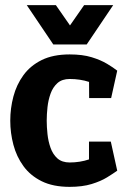

<svg xmlns="http://www.w3.org/2000/svg" viewBox="-20 -720 512 748"><path d="M251.7 8Q186.7 8 142.3 -14Q98 -36 71.2 -73Q44.3 -110 32.2 -156Q20 -202 20 -250Q20 -298 32.2 -344Q44.3 -390 71.2 -427Q98 -464 142.3 -486Q186.7 -508 251.7 -508V-412.3Q221.7 -412.3 203.8 -396.3Q186 -380.3 177 -355.2Q168 -330 165 -302.2Q162 -274.3 162 -250Q162 -225.7 165 -197.5Q168 -169.3 177 -144Q186 -118.7 203.8 -102.8Q221.7 -87 251.7 -87ZM250.7 8V-87Q291.7 -87 327.5 -99.2Q363.3 -111.3 388.3 -126.3L436.7 -55Q421.3 -44 397 -29Q372.7 -14 336.8 -3Q301 8 250.7 8ZM388.3 -374Q363 -389 327.7 -400.7Q292.3 -412.3 251.3 -412.3V-508Q301.7 -508 337.3 -497Q373 -486 397.3 -471.3Q421.7 -456.7 436.7 -444.7ZM326.7 -168.3H411.7L436.7 -55H326.7ZM327.3 -338 326.7 -444 436.7 -444.7 413 -338ZM201 -546.7 307.7 -700H421L317.7 -546.7ZM304.3 -546.7H187.7L84.3 -700H197.7Z"/></svg>

Font: Epunda Slab Light
Style: Regular
Weight: 300
Designer: Simon Atzbach
Foundry: typofactur
Version: Version 1.102